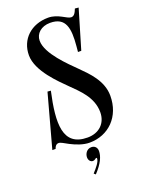

<svg xmlns="http://www.w3.org/2000/svg" viewBox="-164 -785 785 1044"><g transform="rotate(-20 228.5 -263.0)"><path d="M231 8C342 8 424 -73 424 -194C424 -281 358 -344 313 -389C268 -434 165 -530 165 -605.5C165 -646.5 199.5 -678 251 -678C342.5 -678 352 -609 343 -510L340 -477H359L426 -703L405 -705C395 -679 386 -667 370 -667C347 -667 308 -708 251 -708C152 -708 83 -643 83 -551C83 -459 186 -363 231 -318C276 -273 342 -215.5 342 -128.5C342 -64.5 297.5 -22 231 -22C86 -22 90.5 -153.5 129.5 -330L110.5 -331.5L26.5 -23.5H45.5C49.5 -37.5 57.5 -47.5 70.5 -48C83 -48.5 98.5 -37 124.5 -23.5C153.5 -8.5 194 8 231 8ZM203.7 181.7C247.3 135.3 263.3 98 263.3 67.7C263.3 47.3 250.3 34 230.7 34C204.3 34 190 58 190 78.3C190 95.7 201 107.7 214 107.7C218.3 107.7 223 106.3 227.3 103.3C231 101 233.7 98 236.7 98C238.3 98 239.7 99.7 239.7 102.4C239.7 121.7 217 147.7 194 173.4Z"/></g></svg>

Font: Picaflor 12 pt
Style: Regular
Weight: 400
Designer: Ariel Martín Pérez
Foundry: Tunera Type Foundry
Version: Version 1.000;hotconv 1.0.109;makeotfexe 2.5.65596